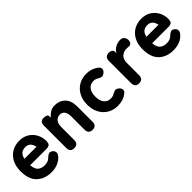

<svg xmlns="http://www.w3.org/2000/svg" viewBox="152 -1313 2144 2144"><g transform="rotate(-45 1223.5 -241.5)"><path d="M271 11Q165 11 99 -51.5Q33 -114 33 -241Q33 -320 62.5 -376.5Q92 -433 144 -463.5Q196 -494 264 -494Q332 -494 379.5 -463Q427 -432 452 -383.5Q477 -335 477 -281Q477 -238 460 -226Q443 -214 411 -214H157Q162 -147 193.5 -122.5Q225 -98 273 -98Q326 -98 357 -129Q380 -152 399.5 -159Q419 -166 441 -150Q464 -134 466.5 -109.5Q469 -85 445 -59Q411 -22 367.5 -5.5Q324 11 271 11ZM162 -310H353Q335 -396 262 -396Q222 -396 197 -376Q172 -356 162 -310Z M641 0Q578 0 578 -66V-416Q578 -482 634 -482Q691 -482 694 -455L697 -428Q717 -454 748.5 -474Q780 -494 823 -494Q898 -494 945.5 -446Q993 -398 993 -304V-66Q993 0 930 0Q867 0 867 -66V-273Q867 -326 846.5 -353Q826 -380 791 -380Q753 -380 728.5 -352.5Q704 -325 704 -266V-66Q704 0 641 0Z M1320 11Q1253 11 1199.5 -20Q1146 -51 1115.5 -108Q1085 -165 1085 -241Q1085 -318 1115.5 -374.5Q1146 -431 1199.5 -462.5Q1253 -494 1320 -494Q1403 -494 1463 -448Q1490 -428 1487.5 -403Q1485 -378 1461 -361Q1437 -344 1419.5 -346Q1402 -348 1374 -366Q1351 -380 1320 -380Q1272 -380 1242.5 -344.5Q1213 -309 1213 -241Q1213 -174 1242.5 -138.5Q1272 -103 1320 -103Q1350 -103 1372 -115Q1398 -131 1417 -135.5Q1436 -140 1460 -123Q1484 -105 1487.5 -81Q1491 -57 1466 -37Q1406 11 1320 11Z M1665 0Q1602 0 1602 -66V-416Q1602 -482 1668 -482Q1689 -482 1706 -471.5Q1723 -461 1723 -432V-417Q1741 -452 1778 -473Q1815 -494 1856 -494Q1888 -494 1905 -474.5Q1922 -455 1922 -425Q1922 -397 1907 -383.5Q1892 -370 1875 -372Q1867 -373 1857.5 -373.5Q1848 -374 1837 -374Q1791 -374 1759.5 -344.5Q1728 -315 1728 -258V-66Q1728 0 1665 0Z M2198 11Q2092 11 2026 -51.5Q1960 -114 1960 -241Q1960 -320 1989.5 -376.5Q2019 -433 2071 -463.5Q2123 -494 2191 -494Q2259 -494 2306.5 -463Q2354 -432 2379 -383.5Q2404 -335 2404 -281Q2404 -238 2387 -226Q2370 -214 2338 -214H2084Q2089 -147 2120.5 -122.5Q2152 -98 2200 -98Q2253 -98 2284 -129Q2307 -152 2326.5 -159Q2346 -166 2368 -150Q2391 -134 2393.5 -109.5Q2396 -85 2372 -59Q2338 -22 2294.5 -5.5Q2251 11 2198 11ZM2089 -310H2280Q2262 -396 2189 -396Q2149 -396 2124 -376Q2099 -356 2089 -310Z"/></g></svg>

Font: Zen Maru Gothic Black
Style: Regular
Weight: 900
Designer: Yoshimichi Ohira
Foundry: Positype
Version: Version 1.001